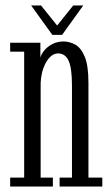

<svg xmlns="http://www.w3.org/2000/svg" viewBox="-20 -679 406 699"><path d="M17 0V-32.5H68V-491H17V-523.5H127V-469Q130 -481.5 141.2 -495.2Q152.5 -509 170.5 -518.5Q188.5 -528 211.5 -528Q232.5 -528 253.2 -517Q274 -506 288 -473.8Q302 -441.5 302 -377.5V-32.5H352.5V0H197V-32.5H242V-367.5Q242 -431 229.8 -457.8Q217.5 -484.5 191.5 -484.5Q177.5 -484.5 166 -474.8Q154.5 -465 146 -449Q137.5 -433 133 -414Q128.5 -395 128 -376.5V-32.5H172.5V0ZM170.5 -552 93.5 -659H129.5L188 -586L246.5 -659H283L206 -552Z"/></svg>

Font: Imbue Thin 10pt Light
Style: Regular
Weight: 300
Version: Version 1.102